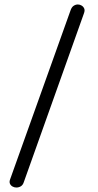

<svg xmlns="http://www.w3.org/2000/svg" viewBox="-20 -792 439 858"><path d="M53 46Q44 46 36 41.5Q28 37 24.5 29Q21 21 25 10L295 -745Q300 -760 309 -766Q318 -772 328 -772Q337 -772 345 -767Q353 -762 356.5 -753.5Q360 -745 355 -732L86 23Q82 35 73 40.5Q64 46 53 46Z"/></svg>

Font: Edu NSW ACT Foundation
Style: Regular
Weight: 400
Designer: Tina and Corey Anderson
Foundry: Google for Education
Version: Version 1.003